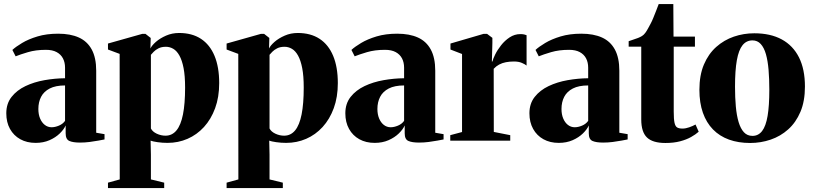

<svg xmlns="http://www.w3.org/2000/svg" viewBox="-20 -693 4005 946"><path d="M155.5 11Q112.5 11 80 -7Q47.5 -25 29.2 -57.8Q11 -90.5 11 -135Q11 -182.5 37 -215.5Q63 -248.5 105.5 -268.8Q148 -289 199.2 -298Q250.5 -307 300.5 -307.5V-359.5Q300.5 -385.5 290.2 -405.2Q280 -425 259.2 -436.2Q238.5 -447.5 206.5 -447.5Q156.5 -447.5 117.8 -436Q79 -424.5 57 -415.5L41 -447Q57.5 -462.5 88.8 -481.2Q120 -500 164.8 -513.5Q209.5 -527 266.5 -527Q327 -527 368.5 -508.2Q410 -489.5 432 -449Q454 -408.5 454 -344.5V-39L495 -32V-6Q484.5 -4 464.8 -0.2Q445 3.5 421.5 6.5Q398 9.5 374 9.5Q340 9.5 321.8 1.5Q303.5 -6.5 303.5 -36V-75Q295 -55.5 274.5 -35.5Q254 -15.5 223.8 -2.2Q193.5 11 155.5 11ZM234.5 -66Q251 -66 270.2 -74Q289.5 -82 300.5 -97.5V-272Q254 -272 225 -257Q196 -242 182.5 -216Q169 -190 169 -156Q169 -129.5 177.5 -109.2Q186 -89 200.8 -77.5Q215.5 -66 234.5 -66Z M512 233.5V207L570 191L569.5 -427.5L512 -449V-478.5L680.5 -526H697L722.5 -506L721 -454Q728 -469 748.2 -486.8Q768.5 -504.5 798.2 -517.5Q828 -530.5 862.5 -530.5Q926 -530.5 970 -501.8Q1014 -473 1037 -417.8Q1060 -362.5 1060 -283.5Q1060 -214.5 1040 -160Q1020 -105.5 985 -67.2Q950 -29 904 -9Q858 11 805.5 11Q780 11 756.2 7.5Q732.5 4 722 0L723.5 68.5V191L789 207V233.5ZM795.5 -24.5Q828 -24.5 849.5 -50.5Q871 -76.5 881.5 -129.2Q892 -182 892 -261.5Q892 -319 884.5 -357.5Q877 -396 864 -419.2Q851 -442.5 833.8 -452.5Q816.5 -462.5 797.5 -462.5Q776 -462.5 761.2 -455Q746.5 -447.5 737.5 -438.2Q728.5 -429 723.5 -423V-60Q731.5 -44 752.5 -34.2Q773.5 -24.5 795.5 -24.5Z M1096.5 233.5V207L1154.5 191L1154 -427.5L1096.5 -449V-478.5L1265 -526H1281.5L1307 -506L1305.5 -454Q1312.5 -469 1332.8 -486.8Q1353 -504.5 1382.8 -517.5Q1412.5 -530.5 1447 -530.5Q1510.5 -530.5 1554.5 -501.8Q1598.5 -473 1621.5 -417.8Q1644.5 -362.5 1644.5 -283.5Q1644.5 -214.5 1624.5 -160Q1604.5 -105.5 1569.5 -67.2Q1534.5 -29 1488.5 -9Q1442.5 11 1390 11Q1364.5 11 1340.8 7.5Q1317 4 1306.5 0L1308 68.5V191L1373.5 207V233.5ZM1380 -24.5Q1412.5 -24.5 1434 -50.5Q1455.5 -76.5 1466 -129.2Q1476.5 -182 1476.5 -261.5Q1476.5 -319 1469 -357.5Q1461.5 -396 1448.5 -419.2Q1435.5 -442.5 1418.2 -452.5Q1401 -462.5 1382 -462.5Q1360.5 -462.5 1345.8 -455Q1331 -447.5 1322 -438.2Q1313 -429 1308 -423V-60Q1316 -44 1337 -34.2Q1358 -24.5 1380 -24.5Z M1826 11Q1783 11 1750.5 -7Q1718 -25 1699.8 -57.8Q1681.5 -90.5 1681.5 -135Q1681.5 -182.5 1707.5 -215.5Q1733.5 -248.5 1776 -268.8Q1818.5 -289 1869.8 -298Q1921 -307 1971 -307.5V-359.5Q1971 -385.5 1960.8 -405.2Q1950.5 -425 1929.8 -436.2Q1909 -447.5 1877 -447.5Q1827 -447.5 1788.2 -436Q1749.5 -424.5 1727.5 -415.5L1711.5 -447Q1728 -462.5 1759.2 -481.2Q1790.5 -500 1835.2 -513.5Q1880 -527 1937 -527Q1997.5 -527 2039 -508.2Q2080.5 -489.5 2102.5 -449Q2124.5 -408.5 2124.5 -344.5V-39L2165.5 -32V-6Q2155 -4 2135.2 -0.2Q2115.5 3.5 2092 6.5Q2068.5 9.5 2044.5 9.5Q2010.5 9.5 1992.2 1.5Q1974 -6.5 1974 -36V-75Q1965.5 -55.5 1945 -35.5Q1924.5 -15.5 1894.2 -2.2Q1864 11 1826 11ZM1905 -66Q1921.5 -66 1940.8 -74Q1960 -82 1971 -97.5V-272Q1924.5 -272 1895.5 -257Q1866.5 -242 1853 -216Q1839.5 -190 1839.5 -156Q1839.5 -129.5 1848 -109.2Q1856.5 -89 1871.2 -77.5Q1886 -66 1905 -66Z M2198.5 0V-27L2256.5 -42.5V-427L2199.5 -449V-478.5L2362 -526H2380L2406 -506.5V-481L2403.5 -389.5L2406.5 -390.5Q2409 -402.5 2419.8 -424.5Q2430.5 -446.5 2448.8 -469.8Q2467 -493 2491.2 -509Q2515.5 -525 2544 -525Q2555.5 -525 2562.8 -523.2Q2570 -521.5 2574.5 -519.5V-370Q2567.5 -376 2551.5 -383Q2535.5 -390 2512.5 -390Q2491 -390 2472.8 -386.5Q2454.5 -383 2439.5 -375Q2424.5 -367 2412.5 -354L2413 -43L2494 -27V0Z M2733 11Q2690 11 2657.5 -7Q2625 -25 2606.8 -57.8Q2588.5 -90.5 2588.5 -135Q2588.5 -182.5 2614.5 -215.5Q2640.5 -248.5 2683 -268.8Q2725.5 -289 2776.8 -298Q2828 -307 2878 -307.5V-359.5Q2878 -385.5 2867.8 -405.2Q2857.5 -425 2836.8 -436.2Q2816 -447.5 2784 -447.5Q2734 -447.5 2695.2 -436Q2656.5 -424.5 2634.5 -415.5L2618.5 -447Q2635 -462.5 2666.2 -481.2Q2697.5 -500 2742.2 -513.5Q2787 -527 2844 -527Q2904.5 -527 2946 -508.2Q2987.5 -489.5 3009.5 -449Q3031.5 -408.5 3031.5 -344.5V-39L3072.5 -32V-6Q3062 -4 3042.2 -0.2Q3022.5 3.5 2999 6.5Q2975.5 9.5 2951.5 9.5Q2917.5 9.5 2899.2 1.5Q2881 -6.5 2881 -36V-75Q2872.5 -55.5 2852 -35.5Q2831.5 -15.5 2801.2 -2.2Q2771 11 2733 11ZM2812 -66Q2828.5 -66 2847.8 -74Q2867 -82 2878 -97.5V-272Q2831.5 -272 2802.5 -257Q2773.5 -242 2760 -216Q2746.5 -190 2746.5 -156Q2746.5 -129.5 2755 -109.2Q2763.5 -89 2778.2 -77.5Q2793 -66 2812 -66Z M3258.5 11.5Q3196 11.5 3167.8 -15.5Q3139.5 -42.5 3139.5 -104.5V-463H3077.5V-490Q3088 -494 3100.2 -497.8Q3112.5 -501.5 3123.8 -506Q3135 -510.5 3143 -515.5Q3152 -521 3159.5 -531.2Q3167 -541.5 3173.5 -553.8Q3180 -566 3186 -577Q3191.5 -587 3198.5 -604Q3205.5 -621 3212.8 -639.8Q3220 -658.5 3225.5 -673H3297.5L3298.5 -512.5H3404V-463H3299.5V-143Q3299.5 -105.5 3303.5 -87.8Q3307.5 -70 3316.8 -64.8Q3326 -59.5 3342.5 -59.5Q3358.5 -59.5 3376 -65.8Q3393.5 -72 3407 -79.5L3422.5 -44Q3407.5 -30.5 3384.8 -17.8Q3362 -5 3330.8 3.2Q3299.5 11.5 3258.5 11.5Z M3426 -250.5Q3426 -322.5 3448.2 -375Q3470.5 -427.5 3509 -461.8Q3547.5 -496 3595.8 -512.5Q3644 -529 3696.5 -529Q3776 -529 3831.8 -498.8Q3887.5 -468.5 3916.8 -410Q3946 -351.5 3946 -266.5Q3946 -194.5 3923.8 -142Q3901.5 -89.5 3863.5 -55.5Q3825.5 -21.5 3777 -5Q3728.5 11.5 3676 11.5Q3618 11.5 3571.8 -5.2Q3525.5 -22 3493 -55.2Q3460.5 -88.5 3443.2 -137.5Q3426 -186.5 3426 -250.5ZM3687.5 -23.5Q3716.5 -23.5 3735 -47.5Q3753.5 -71.5 3762 -121.8Q3770.5 -172 3770.5 -250.5Q3770.5 -304 3766.8 -348.8Q3763 -393.5 3753.8 -426Q3744.5 -458.5 3728.2 -476.2Q3712 -494 3687.5 -494Q3657.5 -494 3638.5 -470.2Q3619.5 -446.5 3610.5 -396.2Q3601.5 -346 3601.5 -265.5Q3601.5 -212.5 3605.5 -168.2Q3609.5 -124 3619.2 -91.5Q3629 -59 3645.5 -41.2Q3662 -23.5 3687.5 -23.5Z"/></svg>

Font: Merriweather 120pt ExtraBold
Style: Regular
Weight: 800
Version: Version 2.100